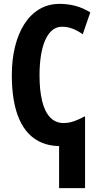

<svg xmlns="http://www.w3.org/2000/svg" viewBox="-20 -744 510 991"><path d="M288 -724Q331 -724 370 -713.5Q409 -703 446 -680L407 -567Q384 -584 357 -595Q330 -606 300 -606Q271 -606 249 -587.5Q227 -569 212.5 -535Q198 -501 191 -455Q184 -409 184 -355Q184 -278 197.5 -222.5Q211 -167 239 -138Q267 -109 308 -109Q337 -109 364 -119Q391 -129 419 -144V227H285V10Q236 9 197 -7Q158 -23 128.5 -53.5Q99 -84 79.5 -128.5Q60 -173 50.5 -230Q41 -287 41 -356Q41 -436 57.5 -503Q74 -570 105.5 -619.5Q137 -669 183 -696.5Q229 -724 288 -724Z"/></svg>

Font: Noto Sans Display ExtraCondensed
Style: Bold
Weight: 700
Width: 2
Designer: Monotype Design Team
Foundry: Monotype Imaging Inc.
Version: Version 2.003